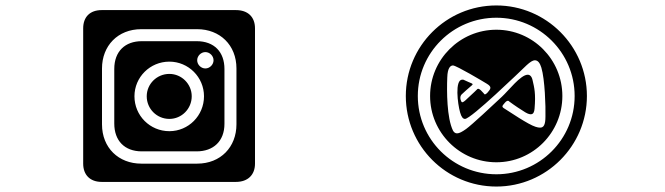

<svg xmlns="http://www.w3.org/2000/svg" viewBox="-20 -741 2440 704"><path d="M703 -634C786 -634 847 -576 847 -490V-285C847 -202 789 -141 703 -141H498C415 -141 354 -199 354 -285V-490C354 -573 412 -634 498 -634ZM601 -515C671 -515 728 -458 728 -388C728 -317 671 -260 601 -260C530 -260 473 -317 473 -388C473 -458 530 -515 601 -515ZM733 -550C749 -550 763 -536 763 -520C763 -504 749 -490 733 -490C717 -490 703 -504 703 -520C703 -536 717 -550 733 -550ZM915 -637C915 -679 889 -704 845 -704H353C310 -704 285 -679 285 -637V-141C285 -100 310 -74 353 -74H845C889 -74 915 -100 915 -141ZM500 -590C439 -590 399 -553 399 -488V-288C399 -226 436 -186 500 -186H701C762 -186 803 -223 803 -287V-488C803 -550 766 -590 701 -590ZM601 -470C555 -470 518 -433 518 -388C518 -342 555 -305 601 -305C646 -305 683 -342 683 -388C683 -433 646 -470 601 -470Z M1765 -434C1785 -422 1779 -415 1768 -402C1757 -390 1755 -397 1755 -397C1755 -397 1753 -400 1743 -410C1733 -419 1730 -414 1730 -414C1730 -414 1715 -399 1694 -380C1684 -370 1678 -366 1675 -366C1672 -366 1671 -370 1669 -375C1665 -390 1674 -396 1674 -396C1674 -396 1701 -421 1710 -428C1719 -435 1707 -435 1683 -447C1680 -449 1677 -449 1675 -449C1647 -449 1658 -360 1667 -329C1672 -311 1678 -305 1685 -305C1707 -305 1887 -479 1911 -502C1924 -514 1934 -520 1941 -520C1953 -520 1960 -509 1965 -493C1978 -450 1981 -350 1980 -314C1980 -282 1973 -273 1960 -273C1956 -273 1950 -274 1944 -276C1917 -284 1846 -333 1831 -342C1817 -350 1822 -353 1831 -364C1842 -377 1847 -369 1847 -369C1847 -369 1871 -351 1897 -335C1910 -326 1919 -322 1926 -322C1936 -322 1939 -331 1940 -342C1945 -398 1939 -420 1933 -446C1930 -461 1923 -467 1915 -467C1889 -467 1845 -409 1820 -386C1787 -355 1710 -283 1689 -268C1675 -258 1664 -252 1656 -252C1650 -252 1645 -255 1641 -262C1618 -309 1618 -407 1620 -457C1621 -493 1632 -501 1641 -501C1653 -501 1752 -442 1765 -434ZM1512 -389C1512 -548 1641 -676 1800 -676C1958 -676 2087 -548 2087 -389C2087 -230 1958 -102 1800 -102C1641 -102 1512 -230 1512 -389ZM1557 -389C1557 -255 1666 -146 1800 -146C1934 -146 2042 -255 2042 -389C2042 -523 1934 -632 1800 -632C1666 -632 1557 -523 1557 -389ZM1468 -389C1468 -206 1616 -57 1800 -57C1983 -57 2132 -206 2132 -389C2132 -572 1983 -721 1800 -721C1616 -721 1468 -572 1468 -389Z"/></svg>

Font: CryptoKit_GRILLE 1.4
Style: Regular
Weight: 400
Monospace: yes
Designer: Oceane Juvin
Foundry: http://www.head-geneve.ch
Version: Version 1.004